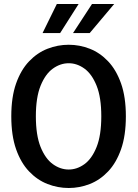

<svg xmlns="http://www.w3.org/2000/svg" viewBox="-20 -930 690 961"><path d="M324 11Q269 11 217.8 -9Q166.5 -29 125.5 -72Q84.5 -115 60.5 -183.2Q36.5 -251.5 36.5 -348Q36.5 -444 60.5 -512Q84.5 -580 125.5 -623Q166.5 -666 217.8 -686Q269 -706 324 -706Q378.5 -706 429.5 -686Q480.5 -666 521.2 -623Q562 -580 586 -512Q610 -444 610 -348Q610 -251.5 586 -183.2Q562 -115 521.2 -72Q480.5 -29 429.5 -9Q378.5 11 324 11ZM324 -81.5Q365.5 -81.5 402.8 -108.5Q440 -135.5 463.5 -194.2Q487 -253 487 -348Q487 -442.5 463.5 -501Q440 -559.5 402.8 -586.5Q365.5 -613.5 324 -613.5Q282 -613.5 244.5 -586.5Q207 -559.5 183.2 -501Q159.5 -442.5 159.5 -348Q159.5 -253 183.2 -194.2Q207 -135.5 244.5 -108.5Q282 -81.5 324 -81.5ZM345.5 -764.5 440.5 -910H551.5L429 -764.5ZM193 -764.5 264.5 -910H373.5L281 -764.5Z"/></svg>

Font: Trispace Medium
Style: Regular
Weight: 500
Designer: Tyler Finck
Foundry: Etcetera Type Company
Version: Version 1.210; ttfautohint (v1.8.3)